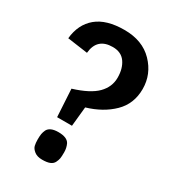

<svg xmlns="http://www.w3.org/2000/svg" viewBox="-184 -838 836 940"><g transform="rotate(30 234.0 -368.0)"><path d="M148 -123Q162 -149 209 -149Q258 -149 272 -123Q282 -102 282 -77.5Q282 -53 280 -42Q278 -31 271.5 -18Q265 -5 249.5 1.5Q234 8 206 8Q178 8 161.5 -5Q145 -18 141.5 -32.5Q138 -47 138 -67Q138 -87 140 -98.5Q142 -110 148 -123ZM261 -319 250 -209H166L157 -365Q248 -393 287 -432.5Q326 -472 326 -524Q326 -576 302.5 -609.5Q279 -643 231 -643Q143 -643 135 -555L20 -571Q28 -653 82.5 -698.5Q137 -744 239 -744Q341 -744 400.5 -682.5Q460 -621 460 -537.5Q460 -454 404.5 -399.5Q349 -345 261 -319Z"/></g></svg>

Font: Sintony
Style: Bold
Weight: 700
Designer: Eduardo Rodriguez Tunni
Foundry: Eduardo Rodriguez Tunni
Version: Version 1.001